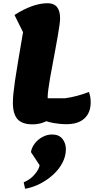

<svg xmlns="http://www.w3.org/2000/svg" viewBox="-20 -746 593 1192"><path d="M182 26Q118 26 89 -6Q60 -38 60 -109Q60 -132 63 -163.5Q66 -195 73 -244Q80 -293 92.5 -366.5Q105 -440 123 -546L70 -653Q126 -689 178 -707.5Q230 -726 276 -726Q353 -726 353 -632Q353 -617 349 -587.5Q345 -558 338 -519Q331 -480 323 -435.5Q315 -391 306.5 -346.5Q298 -302 291 -262Q284 -222 280 -191.5Q276 -161 276 -144Q276 -98 283 -70Q290 -42 306 -19Q252 26 182 26ZM393 25Q353 25 311 17.5Q269 10 211 -14L260 -136H384Q421 -141 458.5 -151Q496 -161 532 -175Q537 -162 540 -146.5Q543 -131 543 -111Q543 -46 504 -10.5Q465 25 393 25ZM136 426 127 386Q168 369 195 337Q222 305 226 280L172 198Q177 169 196.5 144Q216 119 244.5 104Q273 89 303 89Q346 89 367.5 116Q389 143 389 180Q389 223 368.5 263Q348 303 312 336.5Q276 370 231 393.5Q186 417 136 426Z"/></svg>

Font: Lemonada
Style: Regular
Weight: 400
Designer: Mohamed Gaber (Arabic), Eduardo Tunni (Latin)
Foundry: Kief Type Foundry
Version: Version 4.005